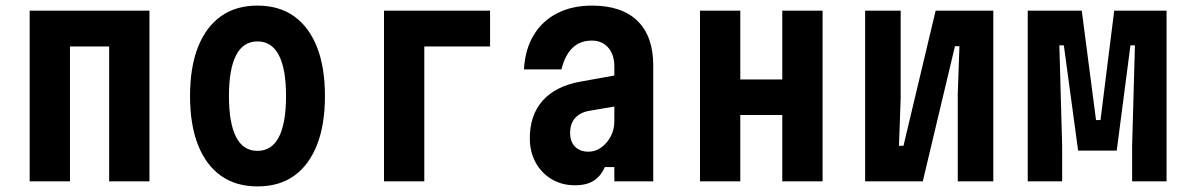

<svg xmlns="http://www.w3.org/2000/svg" viewBox="-20 -648 4240 686"><path d="M86 0V-610H514V0H370V-482H230V0Z M900 18Q823 18 769.5 -20Q716 -58 687.5 -130Q659 -202 659 -305Q659 -408 687.5 -480Q716 -552 769.5 -590Q823 -628 900 -628Q977 -628 1030.5 -590Q1084 -552 1112.5 -480Q1141 -408 1141 -305Q1141 -202 1112.5 -130Q1084 -58 1031 -20Q978 18 900 18ZM900 -109Q951 -109 976.5 -158.5Q1002 -208 1002 -305Q1002 -401 976.5 -450.5Q951 -500 900 -500Q849 -500 823.5 -450.5Q798 -401 798 -305Q798 -208 823.5 -158.5Q849 -109 900 -109Z M1352 0V-610H1731V-482H1496V0Z M2185 -380V-269L2085 -252Q2052 -246 2034.5 -226Q2017 -206 2017 -173Q2017 -142 2034.5 -124Q2052 -106 2083 -106Q2107 -106 2128 -121Q2149 -136 2162 -160.5Q2175 -185 2175 -215V-410Q2175 -453 2153 -478Q2131 -503 2094 -503Q2066 -503 2044.5 -491Q2023 -479 2008.5 -456Q1994 -433 1986 -400H1852Q1856 -471 1886.5 -522Q1917 -573 1970.5 -600.5Q2024 -628 2095 -628Q2202 -628 2258 -573Q2314 -518 2314 -414V0H2175V-51H2141Q2127 -19 2101.5 -2.5Q2076 14 2034 14Q1988 14 1951.5 -7.5Q1915 -29 1894 -67Q1873 -105 1873 -154Q1873 -237 1919 -288.5Q1965 -340 2052 -356Z M2481 0V-610H2625V-364H2775V-610H2919V0H2775V-237H2625V0Z M3071 0V-610H3198V-296L3192 -127H3208L3323 -610H3529V0H3402V-313L3408 -483H3392L3277 0Z M3652 0V-610H3845L3896 -219H3912L3961 -610H4148V0H4025V-127L4035 -486H4019L3970 -110H3832L3781 -486H3765L3775 -127V0Z"/></svg>

Font: Martian Mono Condensed SemiBold
Style: Regular
Weight: 600
Width: 3
Designer: Roman Shamin
Foundry: Evil Martians
Version: Version 1.000